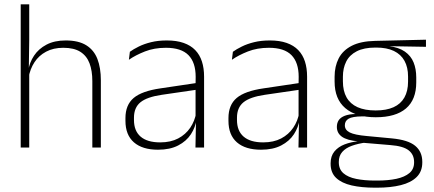

<svg xmlns="http://www.w3.org/2000/svg" viewBox="-20 -684 2011 890"><path d="M447.5 0H408V-308Q408 -356 395 -390.5Q382 -425 352.5 -443.8Q323 -462.5 273.5 -462.5Q227.5 -462.5 193.8 -444.5Q160 -426.5 139.8 -395.5Q119.5 -364.5 112.5 -324L99 -356H111Q116.5 -394 137.8 -426Q159 -458 195.8 -477.2Q232.5 -496.5 284.5 -496.5Q344 -496.5 379.8 -474.2Q415.5 -452 431.5 -410.8Q447.5 -369.5 447.5 -311.5ZM115.5 0H76V-664H115.5V-498.5L113.5 -359L115.5 -355Z M926 0H886L888.5 -125L886.5 -131.5V-290L887 -328Q887 -394.5 853.5 -428.5Q820 -462.5 749 -462.5Q695 -462.5 651.8 -445.5Q608.5 -428.5 577.5 -407L582 -444Q598.5 -456 623.2 -468.2Q648 -480.5 680.5 -488.5Q713 -496.5 753.5 -496.5Q798.5 -496.5 831.2 -485Q864 -473.5 885 -451.8Q906 -430 916 -399Q926 -368 926 -328.5ZM712.5 10Q640 10 600.8 -24.2Q561.5 -58.5 561.5 -124V-136.5Q561.5 -197.5 599.5 -229.8Q637.5 -262 724.5 -274.5L896 -300L898 -269L730 -244.5Q661.5 -234.5 631.2 -210Q601 -185.5 601 -138.5V-128Q601 -77 632 -50.5Q663 -24 722.5 -24Q771 -24 805.8 -42.2Q840.5 -60.5 861.8 -91.8Q883 -123 889.5 -162L900 -131H891Q886 -94 865 -61.8Q844 -29.5 806 -9.8Q768 10 712.5 10Z M1403.5 0H1363.5L1366 -125L1364 -131.5V-290L1364.5 -328Q1364.5 -394.5 1331 -428.5Q1297.5 -462.5 1226.5 -462.5Q1172.5 -462.5 1129.2 -445.5Q1086 -428.5 1055 -407L1059.5 -444Q1076 -456 1100.8 -468.2Q1125.5 -480.5 1158 -488.5Q1190.5 -496.5 1231 -496.5Q1276 -496.5 1308.8 -485Q1341.5 -473.5 1362.5 -451.8Q1383.5 -430 1393.5 -399Q1403.5 -368 1403.5 -328.5ZM1190 10Q1117.5 10 1078.2 -24.2Q1039 -58.5 1039 -124V-136.5Q1039 -197.5 1077 -229.8Q1115 -262 1202 -274.5L1373.5 -300L1375.5 -269L1207.5 -244.5Q1139 -234.5 1108.8 -210Q1078.5 -185.5 1078.5 -138.5V-128Q1078.5 -77 1109.5 -50.5Q1140.5 -24 1200 -24Q1248.5 -24 1283.2 -42.2Q1318 -60.5 1339.2 -91.8Q1360.5 -123 1367 -162L1377.5 -131H1368.5Q1363.5 -94 1342.5 -61.8Q1321.5 -29.5 1283.5 -9.8Q1245.5 10 1190 10Z M1722 -140.5Q1630 -140.5 1580.5 -182.8Q1531 -225 1531 -306V-328Q1531 -376.5 1550 -413.5Q1569 -450.5 1610.5 -471.8Q1652 -493 1718.5 -494.5L1954.5 -500V-467L1781 -470V-470.5Q1828.5 -464.5 1856.8 -444.8Q1885 -425 1897.2 -394.5Q1909.5 -364 1909.5 -325V-302Q1909.5 -222 1861.8 -181.2Q1814 -140.5 1722 -140.5ZM1719 153H1728.5Q1779.5 153 1817.8 144.8Q1856 136.5 1877.8 118.2Q1899.5 100 1899.5 69V67Q1899.5 32.5 1874.2 12.8Q1849 -7 1789.5 -11.5L1658.5 -22.5L1677 -23.5Q1639.5 -18.5 1611 -8.2Q1582.5 2 1566.5 20.2Q1550.5 38.5 1550.5 66.5V68Q1550.5 100.5 1571.8 119Q1593 137.5 1631 145.2Q1669 153 1719 153ZM1728 186H1717.5Q1656 186 1610 175.5Q1564 165 1538.2 140.8Q1512.5 116.5 1512.5 75V73Q1512.5 39.5 1530.2 18Q1548 -3.5 1577.5 -14.8Q1607 -26 1642 -29.5L1641 -28.5Q1588.5 -33.5 1565 -50.2Q1541.5 -67 1541.5 -95.5V-96Q1541.5 -114 1550.2 -127Q1559 -140 1578.5 -147.5Q1598 -155 1629 -155.5V-163L1697 -144L1658.5 -144.5Q1613.5 -144 1596 -133.8Q1578.5 -123.5 1578.5 -103.5V-103Q1578.5 -81.5 1601.2 -70Q1624 -58.5 1680 -53.5L1796.5 -42.5Q1871.5 -35.5 1904.5 -8.2Q1937.5 19 1937.5 66.5V69Q1937.5 111 1911.2 136.8Q1885 162.5 1838 174.2Q1791 186 1728 186ZM1721.5 -172Q1771 -172 1804.2 -187Q1837.5 -202 1854.5 -232Q1871.5 -262 1871.5 -305.5V-329.5Q1871.5 -372 1855 -402Q1838.5 -432 1805.8 -447.8Q1773 -463.5 1724.5 -463.5H1720.5Q1667 -463.5 1633.5 -446.2Q1600 -429 1584.8 -398.5Q1569.5 -368 1569.5 -328.5V-307Q1569.5 -262.5 1586.5 -232.5Q1603.5 -202.5 1637.2 -187.2Q1671 -172 1721.5 -172Z"/></svg>

Font: Anek Kannada ExtraLight
Style: Regular
Weight: 250
Version: Version 1.003